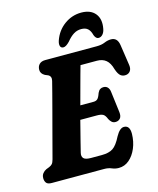

<svg xmlns="http://www.w3.org/2000/svg" viewBox="-134 -1005 921 1116"><g transform="rotate(-15 327.0 -447.5)"><path d="M356.5 0H42Q17.5 0 9 -11.2Q0.5 -22.5 0.5 -39.5Q0.5 -57 10 -68.5Q19.5 -80 31.5 -85.5L50.5 -93Q62.5 -98 69.2 -105.5Q76 -113 81 -131.5Q88 -158 99.8 -202.5Q111.5 -247 125.5 -299.8Q139.5 -352.5 153.5 -405.2Q167.5 -458 179 -502.2Q190.5 -546.5 197 -572.5Q203.5 -599 184 -609.5L165 -617.5Q141 -631 141 -653.5Q141 -674.5 153.5 -687.2Q166 -700 189.5 -700H499.5Q529 -700 549.2 -708.8Q569.5 -717.5 589.5 -717.5Q628 -717.5 635 -670.5L653.5 -546Q656.5 -524 648 -511Q639.5 -498 623 -495Q603.5 -492 589.5 -502.5Q575.5 -513 565 -544.5Q554.5 -583.5 533.2 -601Q512 -618.5 479 -618.5H380Q375 -601.5 365.5 -566.8Q356 -532 343.8 -486.8Q331.5 -441.5 318.5 -393H398Q413 -393 422 -401Q431 -409 440 -435.5Q446.5 -449.5 455 -455Q463.5 -460.5 474.5 -460.5Q491 -460.5 500.2 -450.5Q509.5 -440.5 511.5 -424L527.5 -296.5Q530.5 -271 520 -258.8Q509.5 -246.5 491.5 -246.5Q478 -246.5 469.2 -254.5Q460.5 -262.5 454.5 -274Q445 -298.5 432.5 -305Q420 -311.5 396.5 -311.5H296.5Q280 -247 266.8 -195.2Q253.5 -143.5 249.5 -126Q244.5 -105 255.2 -93.2Q266 -81.5 299 -81.5H364Q407.5 -81.5 432 -97.8Q456.5 -114 481 -163Q505 -206.5 530.5 -206.5Q566 -206.5 565.5 -155.5Q564.5 -108.5 548 -69.5Q531.5 -30.5 504 -7Q476.5 16.5 441 16.5Q419.5 16.5 400.5 8.2Q381.5 0 356.5 0ZM437.5 -820Q412.5 -820 391.8 -807Q371 -794 349.5 -767.5Q327 -744 311.5 -744Q297 -744 292.8 -756.5Q288.5 -769 295 -789Q314.5 -845.5 360.5 -879Q406.5 -912.5 462.5 -912.5Q518.5 -912.5 546 -878.8Q573.5 -845 562.5 -788.5Q559 -768.5 548.2 -756.2Q537.5 -744 523 -744Q507 -744 498 -767.5Q491.5 -794 477.5 -807Q463.5 -820 437.5 -820Z"/></g></svg>

Font: Fraunces 144pt SuperSoft
Style: Bold Italic
Weight: 700
Italic angle: -16°
Version: Version 1.000;[0bf87f6ff]